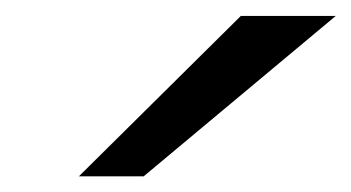

<svg xmlns="http://www.w3.org/2000/svg" viewBox="-20 -786 450 246"><path d="M288.6 -765.6H410.2L164.1 -560.1H81.1Z"/></svg>

Font: Andika
Style: Italic
Weight: 400
Italic angle: -14°
Designer: Victor Gaultney, Annie Olsen, Julie Remington, Don Collingsworth, Eric Hays, Becca Hirsbrunner
Foundry: SIL International
Version: Version 6.101